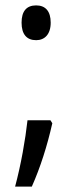

<svg xmlns="http://www.w3.org/2000/svg" viewBox="-20 -560 268 712"><path d="M60 -476C60 -433 79 -411 114 -411C145 -411 168 -432 168 -476C168 -518 149 -540 114 -540C78 -540 60 -518 60 -476ZM174 -103 167 -114H82C74 -42 58 50 36 132H98C130 60 155 -19 174 -103Z"/></svg>

Font: Noto Sans Gujarati ExtraCondensed
Style: Regular
Weight: 400
Width: 2
Designer: Jelle Bosma - Monotype Design Team, Universal Thirst
Foundry: Monotype Imaging Inc.
Version: Version 2.106